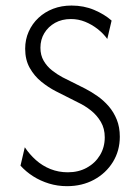

<svg xmlns="http://www.w3.org/2000/svg" viewBox="-20 -653 491 682"><path d="M218.1 8.3Q184.7 8.3 154.2 -1Q123.6 -10.4 97.9 -26.7Q72.2 -43.1 52.8 -64.6L68.1 -129.9Q84.7 -104.9 107.6 -84.4Q130.6 -63.9 159.4 -52.4Q188.2 -41 220.8 -41Q259 -41 288.5 -57.3Q318.1 -73.6 335.1 -101.7Q352.1 -129.9 352.1 -165.3Q352.1 -196.5 338.2 -220.1Q324.3 -243.8 302.8 -260.8Q281.2 -277.8 257.6 -288.9L177.8 -329.2Q152.1 -342.4 127.1 -362.5Q102.1 -382.6 85.8 -411.5Q69.4 -440.3 69.4 -479.9Q69.4 -512.5 81.9 -540.6Q94.4 -568.8 116.7 -589.6Q138.9 -610.4 168.8 -621.9Q198.6 -633.3 234 -633.3Q277.8 -633.3 314.6 -617.7Q351.4 -602.1 376.4 -579.9L361.1 -514.6Q347.2 -534 326.7 -550Q306.2 -566 282.3 -575.7Q258.3 -585.4 231.9 -585.4Q200 -585.4 175.7 -571.9Q151.4 -558.3 137.5 -535.4Q123.6 -512.5 123.6 -483.3Q123.6 -456.9 135.1 -437.2Q146.5 -417.4 164.6 -403.1Q182.6 -388.9 202.1 -378.5L282.6 -338.2Q304.2 -327.1 326 -311.8Q347.9 -296.5 366 -275.7Q384 -254.9 394.8 -228.1Q405.6 -201.4 405.6 -167.4Q405.6 -117.4 380.9 -77.4Q356.2 -37.5 313.9 -14.6Q271.5 8.3 218.1 8.3Z"/></svg>

Font: Afacad Flux Light
Style: Regular
Weight: 300
Designer: Kristian Moeller
Foundry: Dicotype
Version: Version 1.100